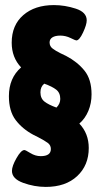

<svg xmlns="http://www.w3.org/2000/svg" viewBox="-20 -727 395 755"><path d="M27 -55Q27 -74 45 -105.5Q63 -137 76 -137Q80 -137 99.5 -125Q119 -113 140 -113Q180 -113 180 -141Q180 -156 168 -165Q156 -174 129 -188L111 -197Q68 -220 41.5 -255Q15 -290 15 -349Q15 -420 63 -462Q26 -501 26 -559Q26 -628 71.5 -667.5Q117 -707 192 -707Q235 -707 278 -693Q321 -679 321 -647Q321 -630 306.5 -599Q292 -568 280 -568Q277 -568 257.5 -577.5Q238 -587 217 -587Q197 -587 186 -580Q175 -573 175 -560Q175 -545 187 -536Q199 -527 216 -518.5Q233 -510 240 -507Q284 -484 312 -449.5Q340 -415 340 -356Q340 -321 327.5 -291Q315 -261 292 -241Q329 -202 329 -145Q329 -77 283.5 -34.5Q238 8 160 8Q115 8 71 -8Q27 -24 27 -55ZM217 -338Q217 -362 201 -374.5Q185 -387 154 -398Q139 -386 139 -364Q139 -340 155 -327.5Q171 -315 202 -304Q217 -319 217 -338Z"/></svg>

Font: Asap Condensed
Style: Bold
Weight: 700
Designer: Pablo Cosgaya
Foundry: Omnibus-Type
Version: Version 1.010; ttfautohint (v1.8)